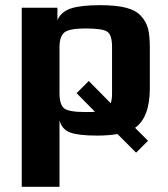

<svg xmlns="http://www.w3.org/2000/svg" viewBox="-20 -514 649 742"><path d="M502 -20 552 30 506 76 434 4Q400 10 355 10Q283 10 251 -2Q219 -14 210 -49V208H64V-484H202V-436Q215 -468 253 -481Q291 -494 366 -494Q429 -494 467.5 -484Q506 -474 526 -451Q545 -430 552 -403.5Q559 -377 559 -331V-172Q559 -61 502 -20ZM395 -391Q379 -404 309 -404Q247 -404 228 -388Q210 -372 210 -332V-153Q210 -110 228 -95Q247 -81 310 -81Q340 -81 347 -82L276 -154L323 -201L408 -115Q413 -130 413 -153V-332Q413 -379 395 -391Z"/></svg>

Font: Play
Style: Bold
Weight: 700
Designer: Jonas Hecksher (Cyrillic expansion: Cyreal)
Foundry: Jonas Hecksher, Playtype, e-types AS
Version: Version 2.101; ttfautohint (v1.5.65-e2d9)